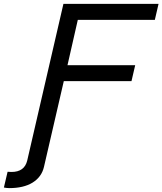

<svg xmlns="http://www.w3.org/2000/svg" viewBox="-68 -749 835 987"><path d="M72 76 258 -729H747L728 -647H332L279 -414H627L608 -332H260L158 109Q146 161 99 190Q53 218 -20 218Q-33 218 -48 215L-29 134Q-18 135 -9 135Q58 135 72 76Z"/></svg>

Font: Miedinger
Style: Italic
Weight: 400
Italic angle: -13°
Version: Version 001.000